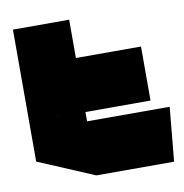

<svg xmlns="http://www.w3.org/2000/svg" viewBox="-79 -778 820 854"><g transform="rotate(-10 331.0 -351.5)"><path d="M35 -286V-703H289V-530L36 -286ZM36 -286 289 -530H583V-286ZM288 0 35 -107V-286H289V0ZM289 0V-244H662V-243L639 0Z"/></g></svg>

Font: Foldit Black
Style: Regular
Weight: 900
Version: Version 1.003